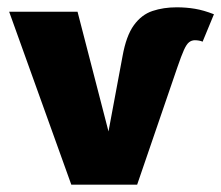

<svg xmlns="http://www.w3.org/2000/svg" viewBox="-20 -505 605 525"><path d="M175 0 5 -473H192L297 -67H262L315 -351Q325 -407 346 -436Q367 -465 397 -475Q427 -485 463 -485Q489 -485 513 -481Q537 -477 565 -466L534 -391Q530 -393 524 -394Q518 -395 513 -395Q504 -395 497 -389.5Q490 -384 483 -368.5Q476 -353 465 -321L355 0Z"/></svg>

Font: Ysabeau SC Black
Style: Regular
Weight: 900
Designer: Christian Thalmann (Catharsis Fonts)
Version: Version 2.001;gftools[0.9.30]; featfreeze: smcp